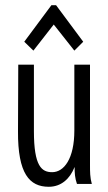

<svg xmlns="http://www.w3.org/2000/svg" viewBox="-20 -705 415 736"><path d="M108 -511 186 -611 265 -511 299 -545 195 -685H177L73 -545ZM167 11C214 11 248 -19 266 -65C266 -42 267 -23 275 0H332C325 -24 325 -47 325 -71V-457H265V-205C265 -96 225 -45 180 -45C140 -45 110 -67 110 -202V-457H50L49 -202C48 -39 93 11 167 11Z"/></svg>

Font: Inconsolata Condensed Thin
Style: Regular
Weight: 100
Width: 3
Monospace: yes
Designer: Raph Levien, Cyreal, Brenton Simpson
Foundry: Raph Levien, Cyreal, Google
Version: Version 3.100